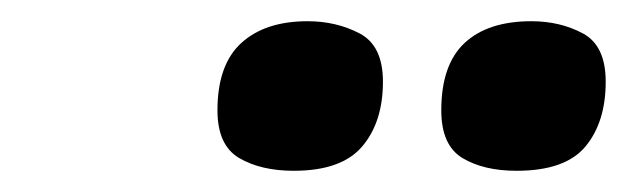

<svg xmlns="http://www.w3.org/2000/svg" viewBox="-20 -779 594 181"><path d="M467 -618Q436 -618 416 -630Q396 -642 396 -675Q396 -718 418 -738.5Q440 -759 481 -759Q508 -759 529.5 -747.5Q551 -736 551 -702Q551 -664 532 -641Q513 -618 467 -618ZM257 -618Q226 -618 205.5 -630Q185 -642 185 -675Q185 -718 207.5 -738.5Q230 -759 270 -759Q297 -759 319 -747.5Q341 -736 341 -702Q341 -664 321.5 -641Q302 -618 257 -618Z"/></svg>

Font: Noto Sans ExtraBold
Style: Italic
Weight: 800
Italic angle: -12°
Designer: Monotype Design Team
Foundry: Monotype Imaging Inc.
Version: Version 2.013; ttfautohint (v1.8.4.7-5d5b)